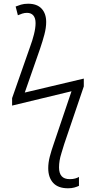

<svg xmlns="http://www.w3.org/2000/svg" viewBox="-20 -787 516 1031"><path d="M345 224Q292 224 265.5 195Q239 166 239 116Q239 86 247.5 53.5Q256 21 268 -13L364 -297L45 -220V-260L142 -537Q154 -569 162.5 -603Q171 -637 171 -663Q171 -690 159 -704Q147 -718 125 -718Q112 -718 99.5 -714Q87 -710 76 -705L64 -752Q76 -757 92.5 -762Q109 -767 131 -767Q179 -767 203.5 -740.5Q228 -714 228 -669Q228 -638 218.5 -602Q209 -566 195 -525L113 -290L430 -365V-323L325 -14Q317 13 310 35Q303 57 300 75.5Q297 94 297 112Q297 143 311 159Q325 175 355 175Q371 175 383.5 171.5Q396 168 404 163V211Q393 216 379 220Q365 224 345 224Z"/></svg>

Font: Noto Sans Display Light
Style: Regular
Weight: 300
Designer: Monotype Design Team
Foundry: Monotype Imaging Inc.
Version: Version 2.003